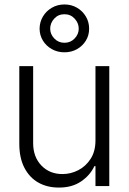

<svg xmlns="http://www.w3.org/2000/svg" viewBox="-20 -847 585 874"><path d="M414.6 -208V-545.9H477.5V0H414.6V-90.8H409.7Q390.1 -48.8 348.6 -20.8Q307.1 7.3 247.1 6.8Q194.8 6.8 154.5 -15.9Q114.3 -38.6 91.1 -83.3Q67.9 -127.9 67.9 -192.4V-545.9H130.9V-195.8Q130.9 -132.3 168.7 -93.3Q206.5 -54.2 265.1 -54.7Q302.2 -54.7 336.4 -72.3Q370.6 -89.8 392.6 -124Q414.6 -158.2 414.6 -208ZM273.4 -608.9Q241.7 -608.9 216.1 -623.3Q190.4 -637.7 175.5 -661.9Q160.6 -686 160.2 -716.3Q160.6 -747.1 175.5 -772Q190.4 -796.9 216.1 -811.8Q241.7 -826.7 273.4 -826.7Q305.2 -826.7 330.6 -811.8Q356 -796.9 370.8 -772Q385.7 -747.1 385.7 -716.3Q385.7 -686 370.8 -661.9Q356 -637.7 330.6 -623.3Q305.2 -608.9 273.4 -608.9ZM273.4 -652.3Q301.3 -652.3 319.8 -671.9Q338.4 -691.4 338.4 -716.3Q338.4 -742.2 319.8 -762.2Q301.3 -782.2 273.4 -782.2Q245.1 -782.2 226.8 -762.2Q208.5 -742.2 208.5 -716.3Q208.5 -691.4 227.1 -671.9Q245.6 -652.3 273.4 -652.3Z"/></svg>

Font: Inter Tight Light
Style: Regular
Weight: 300
Designer: Rasmus Andersson
Foundry: rsms
Version: Version 3.004